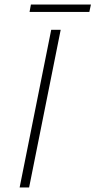

<svg xmlns="http://www.w3.org/2000/svg" viewBox="-20 -831 423 851"><path d="M249 -699 109 0H67L207 -699ZM117 -811H383L376 -778H111Z"/></svg>

Font: Gontserrat ExtraLight
Style: Italic
Weight: 275
Italic angle: -11.3°
Designer: Julieta Ulanovsky
Foundry: Julieta Ulanovsky
Version: Version 6.001